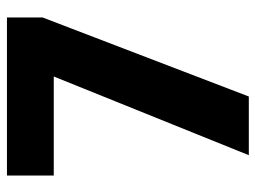

<svg xmlns="http://www.w3.org/2000/svg" viewBox="-114 -640 753 566"><g transform="rotate(-90 263.0 -356.5)"><path d="M321 -575H29V-713H495V-608L262 0H89Z"/></g></svg>

Font: Noto Sans Gurmukhi SemiCondensed ExtraBold
Style: Regular
Weight: 800
Width: 4
Designer: Jelle Bosma - Monotype Design Team
Foundry: Monotype Imaging Inc.
Version: Version 2.004; ttfautohint (v1.8.4.7-5d5b)